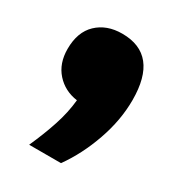

<svg xmlns="http://www.w3.org/2000/svg" viewBox="-106 -275 472 517"><g transform="rotate(30 130.0 -16.0)"><path d="M59 176Q80 129 93.2 88.5Q106.5 48 110.5 8Q70.5 2.5 45 -26Q19.5 -54.5 19.5 -99.5Q19.5 -152 49.2 -180.2Q79 -208.5 127 -208.5Q240 -208.5 240 -67Q240 -4.5 217.2 60.2Q194.5 125 158 176Z"/></g></svg>

Font: Encode Sans Cnd XBd
Style: Regular
Weight: 800
Width: 3
Designer: Multiple Designers
Foundry: Impallari Type
Version: Version 3.002; ttfautohint (v1.8.3) -l 8 -r 50 -G 200 -x 14 